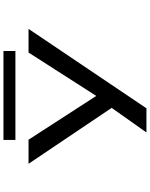

<svg xmlns="http://www.w3.org/2000/svg" viewBox="105 -794 889 1140"><g transform="rotate(-90 550.0 -224.5)"><path d="M333 200 479 -6.5 147 -500H290L550 -98L807.5 -500H948L476.5 200ZM288.5 -578V-649H816.5V-578Z"/></g></svg>

Font: Trispace Expanded Medium
Style: Regular
Weight: 500
Width: 7
Designer: Tyler Finck
Foundry: Etcetera Type Company
Version: Version 1.210; ttfautohint (v1.8.3)